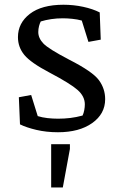

<svg xmlns="http://www.w3.org/2000/svg" viewBox="-20 -561 514 830"><path d="M278.8 -303.2Q380.4 -251.5 407.5 -214.6Q434.6 -177.7 434.6 -132.3Q434.6 -68.8 378.7 -29.1Q322.8 10.7 230.5 10.7Q180.7 10.7 137.2 0.5Q93.8 -9.8 66.4 -23.4L61.5 -140.6L114.7 -150.4L143.1 -59.1Q162.1 -53.2 185.1 -50.5Q208 -47.9 231.4 -47.9Q257.8 -47.9 283.9 -51Q310.1 -54.2 336.9 -61.5Q341.8 -71.8 344.2 -84.7Q346.7 -97.7 346.7 -109.9Q346.7 -144.5 315.4 -172.1Q284.2 -199.7 194.3 -247.1Q113.3 -289.6 85.4 -323.2Q57.6 -356.9 57.6 -400.4Q57.6 -461.4 108.9 -501Q160.2 -540.5 254.4 -540.5Q298.3 -540.5 339.8 -531.5Q381.3 -522.5 411.1 -507.3L415.5 -389.6L362.3 -379.9L333.5 -472.2Q314 -477.5 292 -479.7Q270 -481.9 251.5 -481.9Q225.6 -481.9 201.2 -478.3Q176.8 -474.6 156.2 -468.3Q151.9 -460.4 148.7 -448Q145.5 -435.5 145.5 -422.4Q145.5 -396 167.7 -372.8Q189.9 -349.6 278.8 -303.2ZM201.2 62.5H282.2V83L251.5 249.5H201.2Z"/></svg>

Font: Noticia Text
Style: Regular
Weight: 400
Designer: JM Sole
Foundry: JM Sole
Version: Version 1.003